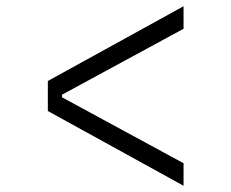

<svg xmlns="http://www.w3.org/2000/svg" viewBox="-20 -657 740 614"><path d="M567 -63 133 -302V-398L567 -637V-565L178 -354V-346L567 -135Z"/></svg>

Font: Martian Mono ExtraLight
Style: Regular
Weight: 200
Monospace: yes
Designer: Roman Shamin
Foundry: Evil Martians
Version: Version 1.000; ttfautohint (v1.8.4.7-5d5b)